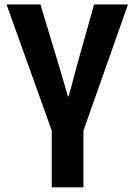

<svg xmlns="http://www.w3.org/2000/svg" viewBox="-20 -595 591 846"><path d="M8.8 -575.2H158.2L243.2 -293.9Q257.8 -242.2 279.3 -169.9H282.2Q292 -202.1 315.4 -293.9L394.5 -575.2H543.9L347.7 -19.5V230.5H208V-19.5Z"/></svg>

Font: Gothic A1 ExtraBold
Style: Regular
Weight: 800
Designer: HanYang I&C Co.,Ltd.
Foundry: HanYang I&C Co.,Ltd.
Version: Version 2.50